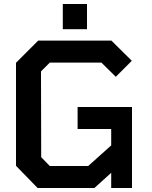

<svg xmlns="http://www.w3.org/2000/svg" viewBox="-20 -940 760 960"><path d="M294 -794V-920H415V-794ZM168 0 60 -111V-626L171 -737H537L639 -636L559 -556L487 -627H229L185 -583L186 -154L229 -110H421L536 -213V-295H368V-405H640V0H536V-76L452 0Z"/></svg>

Font: Tomorrow Medium
Style: Regular
Weight: 500
Designer: Tony de Marco, Monica Rizzolli
Foundry: Just in Type
Version: Version 2.002